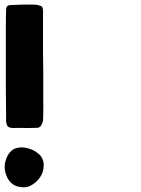

<svg xmlns="http://www.w3.org/2000/svg" viewBox="-25 -796 605 822"><path d="M160.2 -356.4Q161.1 -342.8 160.2 -318.4Q160.2 -293 159.2 -280.3Q158.2 -274.4 156.2 -268.6Q153.3 -262.7 150.4 -257.8Q148.4 -254.9 144.5 -252Q140.6 -250 137.7 -249Q123 -248 85.9 -248Q49.8 -249 35.2 -248Q33.2 -247.1 32.2 -248Q30.3 -248 28.3 -248Q12.7 -249 6.8 -256.8Q2 -264.6 1 -277.3Q1 -280.3 1 -320.3Q0 -360.4 0 -418Q0 -449.2 0 -482.4Q0 -516.6 0 -550.8Q0 -614.3 0 -669.9Q0 -725.6 1 -752Q1 -765.6 5.9 -769.5Q9.8 -774.4 23.4 -774.4Q38.1 -775.4 71.3 -776.4Q104.5 -776.4 119.1 -776.4Q124 -776.4 129.9 -775.4Q135.7 -775.4 140.6 -773.4Q151.4 -771.5 155.3 -766.6Q158.2 -762.7 159.2 -752Q159.2 -741.2 159.2 -730.5Q159.2 -719.7 159.2 -709Q159.2 -638.7 159.2 -604.5Q159.2 -569.3 159.2 -569.3Q159.2 -569.3 159.2 -569.3Q159.2 -537.1 160.2 -493.2Q160.2 -448.2 160.2 -412.1Q160.2 -392.6 160.2 -377.9Q160.2 -363.3 160.2 -356.4ZM139.6 -137.7Q151.4 -128.9 156.2 -116.2Q162.1 -104.5 162.1 -89.8Q162.1 -58.6 146.5 -37.1Q131.8 -14.6 105.5 -1Q92.8 5.9 77.1 5.9Q65.4 5.9 52.7 2.9Q21.5 -4.9 5.9 -36.1Q-4.9 -58.6 -4.9 -80.1Q-4.9 -82 -4.9 -85Q-3.9 -108.4 8.8 -131.8Q18.6 -148.4 33.2 -157.2Q48.8 -165 69.3 -165Q69.3 -165 69.3 -165Q87.9 -164.1 106.4 -157.2Q124 -151.4 139.6 -137.7Z"/></svg>

Font: KARPATY Font
Style: Regular
Weight: 400
Designer: Inna Sieryk
Version: Version 1.1